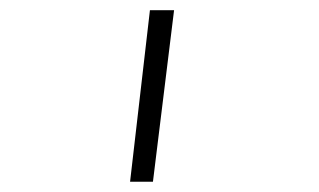

<svg xmlns="http://www.w3.org/2000/svg" viewBox="-20 -144 626 377"><path d="M235.4 212.9 274.4 -124H321.8L280.3 212.9Z"/></svg>

Font: Cascadia Code NF ExtraLight
Style: Regular
Weight: 200
Monospace: yes
Designer: Aaron Bell
Foundry: Saja Typeworks
Version: Version 2404.023; ttfautohint (v1.8.4)